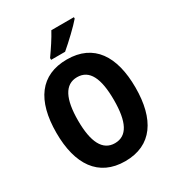

<svg xmlns="http://www.w3.org/2000/svg" viewBox="-218 -1062 1101 1202"><g transform="rotate(-30 332.0 -461.0)"><path d="M503 -922V-932H340C316 -887 280 -833 246 -785V-772H347C396 -813 472 -885 503 -922ZM617 -358C617 -585 526 -725 332 -725C141 -725 46 -593 46 -359C46 -132 139 10 332 10C526 10 617 -131 617 -358ZM202 -358C202 -513 243 -597 332 -597C421 -597 461 -515 461 -358C461 -201 421 -120 332 -120C244 -120 202 -203 202 -358Z"/></g></svg>

Font: Noto Sans Bengali Condensed
Style: Bold
Weight: 700
Width: 3
Designer: Joana Ranito - Universal Thirst; Jelle Bosma - Monotype Design Team
Foundry: Universal Thirst ehf.
Version: Version 3.000